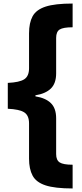

<svg xmlns="http://www.w3.org/2000/svg" viewBox="-20 -820 465 1084"><path d="M390 244Q290 244 237 226.5Q184 209 164 171.5Q144 134 144 76V-123Q144 -168 117 -185.5Q90 -203 24 -206V-352Q90 -355 117 -372.5Q144 -390 144 -435V-632Q144 -691 164 -728Q184 -765 237 -782.5Q290 -800 390 -800V-666Q337 -666 317 -653.5Q297 -641 297 -606V-406Q297 -349 267 -320Q237 -291 180 -282V-276Q237 -267 267 -238Q297 -209 297 -152V50Q297 84 317 97Q337 110 390 110Z"/></svg>

Font: Noto Sans Tamil ExtraCondensed Black
Style: Regular
Weight: 900
Width: 2
Designer: Jelle Bosma - Monotype Design Team
Foundry: Monotype Imaging Inc.
Version: Version 2.004; ttfautohint (v1.8.4.7-5d5b)